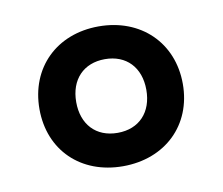

<svg xmlns="http://www.w3.org/2000/svg" viewBox="-47 -782 495 426"><g transform="rotate(-10 200.0 -568.5)"><path d="M199 -411C294 -411 361 -475 361 -568C361 -661 294 -726 199 -726C104 -726 38 -661 38 -568C38 -475 104 -411 199 -411ZM200 -486C151 -486 121 -519 121 -569C121 -620 152 -652 200 -652C248 -652 279 -620 279 -569C279 -519 249 -486 200 -486Z"/></g></svg>

Font: Noto Serif Hentaigana Bold
Style: Regular
Weight: 700
Designer: Kazuhiro Yamada
Foundry: nipponia
Version: Version 1.000